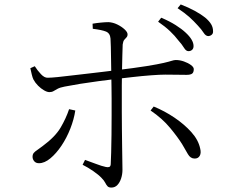

<svg xmlns="http://www.w3.org/2000/svg" viewBox="-20 -820 1040 867"><path d="M831 -589Q820 -589 811 -604Q802 -619 785 -638Q770 -658 748 -679Q726 -700 694 -722L708 -740Q746 -724 773.5 -706.5Q801 -689 818 -673Q854 -640 854 -612Q854 -601 847.5 -595Q841 -589 831 -589ZM483 27Q471 27 465.5 21Q460 15 455 5Q450 -5 439 -16Q425 -31 401 -47.5Q377 -64 353 -76L364 -98Q387 -90 413 -80Q439 -70 458 -66Q467 -64 473 -66Q479 -68 480 -78Q481 -95 482 -131Q483 -167 483.5 -211.5Q484 -256 484 -299.5Q484 -343 484 -375Q484 -396 483.5 -425.5Q483 -455 482.5 -487.5Q482 -520 481.5 -551.5Q481 -583 480.5 -608Q480 -633 479 -646Q477 -670 458.5 -677.5Q440 -685 399 -690L398 -713Q415 -716 435.5 -718Q456 -720 470 -720Q490 -719 509.5 -709.5Q529 -700 542.5 -687.5Q556 -675 556 -665Q556 -656 551 -651Q546 -646 541 -640Q536 -634 534 -619Q533 -601 532.5 -570.5Q532 -540 531 -504.5Q530 -469 530 -434.5Q530 -400 530 -373Q530 -353 530 -316.5Q530 -280 530.5 -238Q531 -196 531.5 -156.5Q532 -117 532.5 -89Q533 -61 533 -53Q533 -33 527 -14.5Q521 4 510 15.5Q499 27 483 27ZM156 -83Q142 -83 134.5 -92Q127 -101 127 -112Q127 -123 132.5 -129.5Q138 -136 148 -142.5Q158 -149 172 -160Q229 -202 253.5 -243.5Q278 -285 292 -327L320 -321Q314 -281 297.5 -239Q281 -197 257.5 -162Q234 -127 207.5 -105Q181 -83 156 -83ZM203 -404Q193 -404 179 -412Q165 -420 152 -433Q139 -446 131 -461Q127 -469 123.5 -483.5Q120 -498 117 -512L137 -521Q149 -502 165 -485Q181 -468 196 -469Q211 -469 240.5 -472Q270 -475 306.5 -479.5Q343 -484 380 -488Q417 -492 448 -496Q479 -500 497 -502Q589 -513 641.5 -521.5Q694 -530 719.5 -536Q745 -542 755.5 -545.5Q766 -549 774 -549Q792 -549 810.5 -542.5Q829 -536 842 -526.5Q855 -517 855 -508Q855 -493 847.5 -487.5Q840 -482 822 -482Q802 -482 779.5 -482.5Q757 -483 726 -483Q703 -483 662.5 -480Q622 -477 578.5 -472Q535 -467 500 -463Q467 -459 425 -453.5Q383 -448 342.5 -441.5Q302 -435 272 -429Q251 -425 240 -419Q229 -413 221.5 -408.5Q214 -404 203 -404ZM859 -104Q840 -104 828.5 -124Q817 -144 803 -168Q784 -199 748.5 -242Q713 -285 660 -321L674 -339Q723 -319 767.5 -289Q812 -259 844 -223.5Q876 -188 884 -149Q889 -129 882 -116.5Q875 -104 859 -104ZM921 -657Q909 -657 899.5 -672Q890 -687 873 -705Q855 -725 835 -743Q815 -761 782 -783L796 -800Q832 -786 859.5 -771Q887 -756 906 -741Q925 -725 933.5 -710.5Q942 -696 942 -680Q943 -670 937 -664Q931 -658 921 -657Z"/></svg>

Font: Noto Serif HK ExtraLight Light
Style: Regular
Weight: 300
Version: Version 2.002-H1;hotconv 1.1.0;makeotfexe 2.6.0